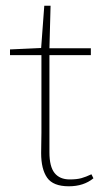

<svg xmlns="http://www.w3.org/2000/svg" viewBox="-20 -639 372 672"><path d="M221 13Q166 13 145 -17Q124 -47 124 -103Q124 -124 124.5 -139Q125 -154 125 -174V-446H15V-466L124 -471L135 -619H157L153 -470H298V-446H153V-106Q153 -56 171 -33.5Q189 -11 224 -11Q249 -11 265 -15.5Q281 -20 300 -29L307 -15Q273 13 221 13Z"/></svg>

Font: Source Serif Pro ExtraLight
Style: Regular
Weight: 200
Designer: Frank Grießhammer
Foundry: Adobe Systems Incorporated
Version: Version 3.001;hotconv 1.0.111;makeotfexe 2.5.65597